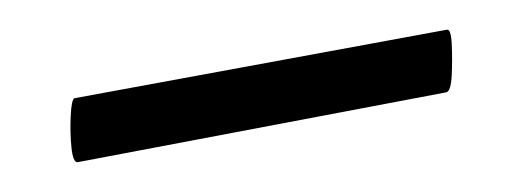

<svg xmlns="http://www.w3.org/2000/svg" viewBox="-20 -277 345 129"><path d="M32 -168Q29 -168 28 -178Q27 -188 27.5 -199Q28 -210 30 -211L280 -257Q283 -258 283.5 -247.5Q284 -237 283.5 -226.5Q283 -216 280 -215Z"/></svg>

Font: Cormorant Light Light
Style: Italic
Weight: 300
Italic angle: -10°
Version: Version 4.000